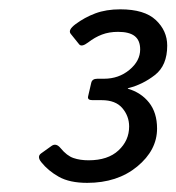

<svg xmlns="http://www.w3.org/2000/svg" viewBox="-20 -736 382 416"><path d="M69.3 -384.8Q59.6 -397 69.3 -403.8L91.8 -419.9Q101.6 -426.8 111.3 -415Q125 -398.4 139.2 -393.6Q153.3 -388.7 171.9 -388.7Q213.9 -388.7 236.8 -410.2Q259.8 -431.6 259.8 -461.9Q259.8 -484.4 245.1 -501.7Q230.5 -519 200.2 -519H180.2Q168.9 -519 170.9 -527.3L177.7 -556.6Q179.7 -565.4 190.9 -565.4H205.1Q237.3 -565.4 260.5 -584.7Q283.7 -604 283.7 -628.9Q283.7 -648.4 272 -657.7Q260.3 -667 235.8 -667Q216.3 -667 200.9 -661.1Q185.5 -655.3 170.9 -644Q156.7 -633.3 151.4 -640.1L133.3 -662.6Q126.5 -670.9 143.6 -683.6Q163.1 -698.2 186.5 -707Q210 -715.8 240.7 -715.8Q293 -715.8 317.6 -692.6Q342.3 -669.4 342.3 -637.2Q342.3 -594.2 315.7 -573.5Q289.1 -552.7 257.3 -544.9L256.8 -543.9Q285.6 -535.6 303 -513.7Q320.3 -491.7 320.3 -457.5Q320.3 -410.6 277.3 -375.2Q234.4 -339.8 168.9 -339.8Q130.9 -339.8 107.4 -353Q84 -366.2 69.3 -384.8Z"/></svg>

Font: Istok Web
Style: BoldItalic
Weight: 700
Italic angle: -13°
Designer: Andrey V. Panov
Foundry: Andrey V. Panov
Version: Version 1.0.2g